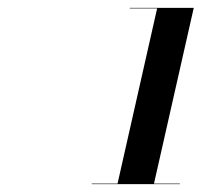

<svg xmlns="http://www.w3.org/2000/svg" viewBox="-20 -926 570 490"><path d="M214 -457.5V-456H439V-457.5H373L474.5 -906H311V-904.5H381L280 -457.5Z"/></svg>

Font: Bodoni* 72pt
Style: Bold Italic
Weight: 700
Italic angle: -13°
Version: Version 2.3